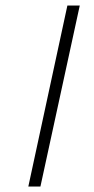

<svg xmlns="http://www.w3.org/2000/svg" viewBox="-20 -678 340 698"><path d="M83 0 225 -658H270L127 0Z"/></svg>

Font: Ysabeau Office ExtraLight
Style: Italic
Weight: 250
Italic angle: -12°
Designer: Christian Thalmann (Catharsis Fonts)
Version: Version 2.001;gftools[0.9.30]; featfreeze: tnum,lnum,ss02